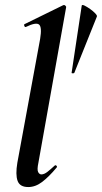

<svg xmlns="http://www.w3.org/2000/svg" viewBox="-20 -746 411 775"><path d="M94 9Q60 9 51 -16Q42 -41 50 -89L142 -589Q150 -637 137.5 -647Q125 -657 84 -637Q80 -636 78 -642Q76 -648 80 -649L235 -725Q240 -727 244 -723Q248 -719 247 -717L135 -89Q129 -61 134 -51.5Q139 -42 147 -42Q158 -42 171 -52Q184 -62 200 -77Q204 -81 208 -77Q212 -73 208 -69Q177 -32 150 -11.5Q123 9 94 9ZM269 -452 310 -724Q312 -728 322 -723Q332 -718 344 -709.5Q356 -701 364.5 -692Q373 -683 371 -679L280 -452Q279 -450 274 -450Q269 -450 269 -452Z"/></svg>

Font: Cormorant Light
Style: Bold Italic
Weight: 700
Italic angle: -10°
Version: Version 4.000